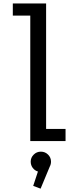

<svg xmlns="http://www.w3.org/2000/svg" viewBox="-20 -820 490 1116"><path d="M248 -70.5H361V0H156V-729.5H54.5V-800H248ZM276.5 119.5Q276.5 135 269 149L216 276.5L173 260.5L200.5 177Q182 171.5 170.2 155.8Q158.5 140 158.5 119.5Q158.5 96 175.8 78.8Q193 61.5 217.5 61.5Q242 61.5 259.2 78.5Q276.5 95.5 276.5 119.5Z"/></svg>

Font: League Mono Condensed
Style: Regular
Weight: 400
Width: 1
Designer: Tyler Finck
Foundry: The League of Moveable Type / Tyler Finck
Version: Version 2.210